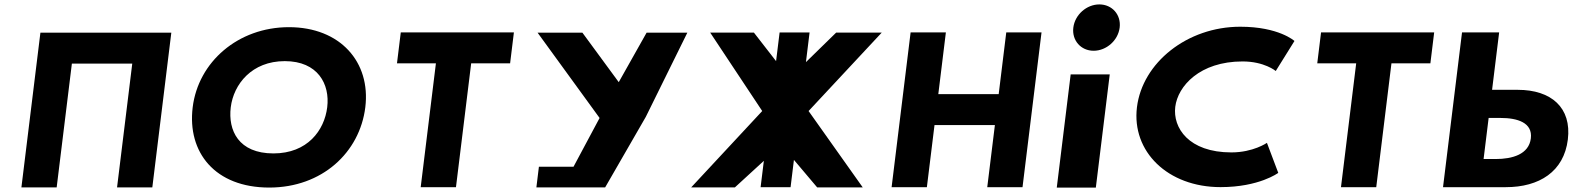

<svg xmlns="http://www.w3.org/2000/svg" viewBox="-20 -850 7166 870"><path d="M305.7 -561.9H579.3L510.4 -0.9H670.2L756.3 -702.1H596.5H322.9H163.1L77 -0.9H236.8Z M853.1 -363.9C827.9 -159.1 954.6 -0.1 1200 -0.1C1439.3 -0.1 1610.1 -159.1 1635.3 -363.9C1660.4 -568.8 1521.8 -726.9 1289.3 -726.9C1058.3 -726.9 878.2 -568.8 853.1 -363.9ZM1025.6 -363.9C1038.5 -468.5 1121.2 -573 1270.4 -573C1420.5 -573 1475.6 -468.5 1462.7 -363.9C1449.9 -259.4 1373.3 -154.8 1219 -154.8C1060.6 -154.8 1012.8 -259.4 1025.6 -363.9Z M1778.8 -562.9H1955.2L1886.3 -1.9H2046.1L2115 -562.9H2291.4L2308.6 -703.1H1796Z M2415.8 -702.1 2696.9 -315.4 2578.7 -94.4H2421.9L2410.5 -0.9H2528.7H2722.1L2906.3 -320.5L3094.6 -702.1H2910L2783.7 -477.7L2618.9 -702.1Z M3889.2 -1 3643.9 -346.9 3975.3 -702.2H3768.8L3631.9 -568.5L3648.4 -703H3512.6L3496.6 -573L3396.2 -702.2H3198.1L3433.8 -346.9L3112 -1H3310.1L3441.2 -121.2L3426.5 -1.8H3562.3L3577.5 -125.5L3682.7 -1Z M4214.5 -283.2H4488.1L4453.5 -1.9H4613.3L4699.4 -703.1H4539.6L4505.3 -423.5H4231.7L4266 -703.1H4106.2L4020.1 -1.9H4179.9Z M4961.4 -830C4903.4 -830 4850.6 -783 4843.5 -725C4836.4 -667 4877.6 -620 4935.6 -620C4993.6 -620 5046.4 -667 5053.5 -725C5060.6 -783 5019.4 -830 4961.4 -830ZM4831.5 -513H5008.5L4945.5 0H4768.5Z M5559.8 -159.4C5365.4 -159.4 5293.8 -271.6 5305.4 -365.9C5316.9 -459.4 5416 -571.6 5610.4 -571.6C5709.1 -571.6 5760.8 -528.3 5760.8 -528.3L5845.5 -664.3C5845.5 -664.3 5775.2 -728.9 5599.9 -728.9C5359.2 -728.9 5156.5 -565.7 5131.8 -364.2C5107.2 -163.6 5271 -2.1 5510.7 -2.1C5686 -2.1 5772.1 -66.7 5772.1 -66.7L5720.8 -202.7C5720.8 -202.7 5658.5 -159.4 5559.8 -159.4Z M5948.8 -562.9H6125.2L6056.3 -1.9H6216.1L6285 -562.9H6461.4L6478.6 -703.1H5966Z M6518.7 -1.9 6604.8 -703.1H6773L6741 -443H6857.2C7009.1 -443 7102 -362.3 7084.3 -217.8C7066.4 -72.4 6954.9 -1.9 6803.1 -1.9ZM6725.4 -315.5 6702.5 -129.4H6757C6833.1 -129.4 6907.7 -150.6 6916.6 -222.9C6925.4 -294.3 6856 -315.5 6779.9 -315.5Z"/></svg>

Font: Hussar
Style: BdSuprExtOblOne
Weight: 700
Foundry: Cannot Into Space Fonts
Version: Version 2.00